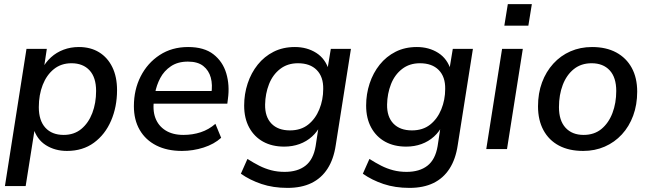

<svg xmlns="http://www.w3.org/2000/svg" viewBox="-20 -726 3164 935"><path d="M4 180 109 -488H208L193 -389H184Q202 -423 228.5 -447Q255 -471 289.5 -484Q324 -497 364 -497Q421 -497 462.5 -471.5Q504 -446 527 -399Q550 -352 550 -287Q550 -206 521 -138.5Q492 -71 437.5 -31Q383 9 306 9Q248 9 203.5 -19Q159 -47 142 -104H150L105 180ZM290 -69Q341 -69 376 -98Q411 -127 429.5 -175.5Q448 -224 448 -283Q448 -349 416 -383.5Q384 -418 328 -418Q278 -418 242.5 -389.5Q207 -361 188 -312.5Q169 -264 169 -204Q169 -139 201 -104Q233 -69 290 -69Z M866 9Q794 9 741.5 -17.5Q689 -44 660.5 -93Q632 -142 632 -209Q632 -289 665 -354Q698 -419 757.5 -458Q817 -497 896 -497Q974 -497 1019.5 -461.5Q1065 -426 1082 -368.5Q1099 -311 1090 -245L1087 -221H712L720 -283H1027L1009 -269Q1016 -313 1006.5 -348Q997 -383 970 -404.5Q943 -426 895 -426Q846 -426 812.5 -403.5Q779 -381 760.5 -346Q742 -311 735 -272L731 -245Q722 -191 736.5 -152Q751 -113 786 -91Q821 -69 873 -69Q918 -69 957.5 -82Q997 -95 1029 -123L1057 -55Q1023 -24 971.5 -7.5Q920 9 866 9Z M1380 189Q1310 189 1253.5 170Q1197 151 1153 120L1185 48Q1215 67 1242.5 81Q1270 95 1300.5 103Q1331 111 1366 111Q1429 111 1467.5 81Q1506 51 1517 -14L1533 -119L1542 -118Q1526 -85 1499.5 -61Q1473 -37 1438.5 -24.5Q1404 -12 1364 -12Q1305 -12 1261.5 -36Q1218 -60 1193.5 -105Q1169 -150 1169 -212Q1169 -268 1186 -319.5Q1203 -371 1235 -411Q1267 -451 1312.5 -474Q1358 -497 1416 -497Q1475 -497 1520 -468.5Q1565 -440 1582 -383L1574 -385L1591 -488H1689L1615 -19Q1605 49 1575 95.5Q1545 142 1496.5 165.5Q1448 189 1380 189ZM1392 -91Q1445 -91 1480.5 -119Q1516 -147 1535 -193.5Q1554 -240 1554 -293Q1555 -352 1522.5 -385Q1490 -418 1431 -418Q1380 -418 1344 -390Q1308 -362 1290 -316Q1272 -270 1271 -217Q1270 -157 1302 -124Q1334 -91 1392 -91Z M1974 189Q1904 189 1847.5 170Q1791 151 1747 120L1779 48Q1809 67 1836.5 81Q1864 95 1894.5 103Q1925 111 1960 111Q2023 111 2061.5 81Q2100 51 2111 -14L2127 -119L2136 -118Q2120 -85 2093.5 -61Q2067 -37 2032.5 -24.5Q1998 -12 1958 -12Q1899 -12 1855.5 -36Q1812 -60 1787.5 -105Q1763 -150 1763 -212Q1763 -268 1780 -319.5Q1797 -371 1829 -411Q1861 -451 1906.5 -474Q1952 -497 2010 -497Q2069 -497 2114 -468.5Q2159 -440 2176 -383L2168 -385L2185 -488H2283L2209 -19Q2199 49 2169 95.5Q2139 142 2090.5 165.5Q2042 189 1974 189ZM1986 -91Q2039 -91 2074.5 -119Q2110 -147 2129 -193.5Q2148 -240 2148 -293Q2149 -352 2116.5 -385Q2084 -418 2025 -418Q1974 -418 1938 -390Q1902 -362 1884 -316Q1866 -270 1865 -217Q1864 -157 1896 -124Q1928 -91 1986 -91Z M2436 -601 2453 -706H2570L2553 -601ZM2348 0 2425 -488H2526L2449 0Z M2820 9Q2751 9 2702 -17Q2653 -43 2626.5 -92Q2600 -141 2600 -208Q2600 -272 2619.5 -324.5Q2639 -377 2674.5 -416Q2710 -455 2758 -476Q2806 -497 2863 -497Q2932 -497 2981 -470.5Q3030 -444 3056.5 -395.5Q3083 -347 3083 -280Q3083 -216 3063.5 -163Q3044 -110 3008.5 -71.5Q2973 -33 2925 -12Q2877 9 2820 9ZM2822 -69Q2874 -69 2909 -98Q2944 -127 2962.5 -175.5Q2981 -224 2981 -283Q2981 -349 2949 -383.5Q2917 -418 2861 -418Q2810 -418 2774.5 -389.5Q2739 -361 2720.5 -312.5Q2702 -264 2702 -204Q2702 -139 2734 -104Q2766 -69 2822 -69Z"/></svg>

Font: Nunito Sans 12pt ExtraLight 12pt SemiBold
Style: Italic
Weight: 600
Italic angle: -9°
Version: Version 3.101;gftools[0.9.27]